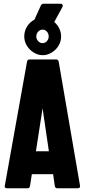

<svg xmlns="http://www.w3.org/2000/svg" viewBox="-20 -1017 476 1037"><path d="M174 -200H244L210 -432ZM210 -784Q224 -784 233.5 -795Q243 -806 243 -820Q243 -835 233.5 -846Q224 -857 210 -857Q196 -857 186 -846Q176 -835 176 -820Q176 -806 186 -795Q196 -784 210 -784ZM412 -15Q414 -7 409.5 -3.5Q405 0 397 0H291Q278 0 276 -12L267 -76H152L142 -12Q140 0 128 0H20Q13 0 8.5 -3Q4 -6 6 -14L126 -684Q128 -696 141 -696H282Q295 -696 297 -684ZM211 -719Q191 -719 173 -727.5Q155 -736 141 -750Q127 -764 119 -782Q111 -800 111 -820Q111 -849 126 -873.5Q141 -898 166 -911L201 -988Q206 -997 216 -997H305Q314 -997 317.5 -991.5Q321 -986 317 -979L273 -898Q290 -884 300 -863.5Q310 -843 310 -820Q310 -799 301.5 -780.5Q293 -762 279 -748.5Q265 -735 247.5 -727Q230 -719 211 -719Z"/></svg>

Font: AL Dynamic
Style: Bold
Weight: 700
Version: Version 1.000; ttfautohint (v1.8.2) -l 8 -r 50 -G 200 -x 14 